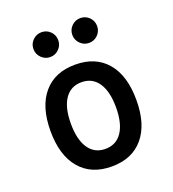

<svg xmlns="http://www.w3.org/2000/svg" viewBox="-135 -838 857 952"><g transform="rotate(-20 293.0 -362.5)"><path d="M293 9.8Q185.5 9.8 126 -60.5Q66.4 -130.9 66.4 -258.8Q66.4 -387.2 126 -457.3Q185.5 -527.3 293 -527.3Q400.9 -527.3 460.2 -457.3Q519.5 -387.2 519.5 -258.8Q519.5 -130.9 460.2 -60.5Q400.9 9.8 293 9.8ZM293 -83Q350.1 -83 381.1 -128.9Q412.1 -174.8 412.1 -258.8Q412.1 -343.3 381.1 -388.9Q350.1 -434.6 293 -434.6Q235.8 -434.6 204.8 -388.9Q173.8 -343.3 173.8 -258.8Q173.8 -174.8 204.8 -128.9Q235.8 -83 293 -83ZM191.4 -604.5Q164.6 -604.5 145.3 -623.8Q126 -643.1 126 -669.9Q126 -697.3 145.3 -716.3Q164.6 -735.4 191.4 -735.4Q218.8 -735.4 237.8 -716.3Q256.8 -697.3 256.8 -669.9Q256.8 -643.1 237.8 -623.8Q218.8 -604.5 191.4 -604.5ZM396.5 -604.5Q369.6 -604.5 350.3 -623.8Q331.1 -643.1 331.1 -669.9Q331.1 -697.3 350.3 -716.3Q369.6 -735.4 396.5 -735.4Q423.8 -735.4 442.9 -716.3Q461.9 -697.3 461.9 -669.9Q461.9 -643.1 442.9 -623.8Q423.8 -604.5 396.5 -604.5Z"/></g></svg>

Font: Cascadia Mono PL
Style: Regular
Weight: 400
Monospace: yes
Designer: Aaron Bell
Foundry: Saja Typeworks
Version: Version 2404.023; ttfautohint (v1.8.4)